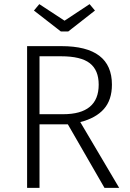

<svg xmlns="http://www.w3.org/2000/svg" viewBox="-20 -908 630 928"><path d="M308 -307H171V0H111V-685H277Q521 -685 521 -499Q521 -425 482 -381Q443 -337 368 -318L556 0H485ZM285 -356Q457 -356 457 -499Q457 -569 414 -602.5Q371 -636 275 -636H171V-356ZM439 -857 310 -756H274L144 -857L170 -888L292 -808L413 -888Z"/></svg>

Font: Statis Sans Light
Style: Regular
Weight: 300
Designer: bBox Type GmbH
Foundry: bBox Type GmbH
Version: Version 1.000